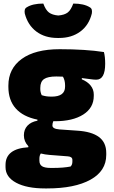

<svg xmlns="http://www.w3.org/2000/svg" viewBox="-20 -840 640 1077"><path d="M114 -81Q114 -113 133.5 -134.5Q153 -156 190 -163V-169Q110 -185 68.5 -231.5Q27 -278 27 -353V-360Q27 -455 102 -509.5Q177 -564 315 -564Q387 -564 450 -560Q513 -556 563 -548Q570 -521 570 -483Q570 -393 520 -393Q506 -393 486.5 -396Q467 -399 439 -402V-395Q471 -382 488.5 -360Q506 -338 506 -310V-302Q506 -235 447 -197.5Q388 -160 288 -160Q283 -160 279 -160Q274 -149 274 -136Q274 -117 314 -114L414 -107Q494 -102 535 -71.5Q576 -41 576 18V29Q576 119 487.5 168Q399 217 244 217H233Q130 217 70.5 185Q11 153 11 98V85Q11 -6 139 -14V-20Q114 -46 114 -81ZM214 -306Q227 -302 239 -300Q251 -298 270 -298Q345 -298 345 -354V-362Q345 -375 342 -387.5Q339 -400 333 -410Q315 -411 296 -411Q248 -411 227 -396.5Q206 -382 206 -347V-340Q206 -323 214 -306ZM264 102H277Q306 102 331 100Q356 98 376 94Q386 84 386 67V57Q386 39 361 37L258 29Q232 27 209 21Q201 32 201 50V61Q201 83 216 92.5Q231 102 264 102ZM307 -753Q342 -756 360 -770Q378 -784 391 -820Q451 -820 484 -799Q493 -794 495 -784.5Q497 -775 495 -764Q479 -699 430.5 -663Q382 -627 311 -627H303Q232 -627 184 -663Q136 -699 119 -764Q117 -775 119 -784.5Q121 -794 130 -799Q163 -820 223 -820Q236 -784 254.5 -770Q273 -756 307 -753Z"/></svg>

Font: Recursive Mn Csl St Blk
Style: Regular
Weight: 900
Monospace: yes
Version: Version 1.079;hotconv 1.0.112;makeotfexe 2.5.65598; ttfautoh